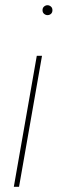

<svg xmlns="http://www.w3.org/2000/svg" viewBox="-20 -716 221 736"><path d="M33 0 121 -502H141L53 0ZM162 -658Q155 -658 149 -663Q143 -668 143 -677Q143 -686 149 -691Q155 -696 162 -696Q169 -696 175 -691Q181 -686 181 -677Q181 -668 175.5 -663Q170 -658 162 -658Z"/></svg>

Font: DM Sans 16pt Thin
Style: Italic
Weight: 250
Italic angle: -10°
Version: Version 4.004;gftools[0.9.30]